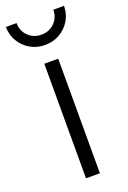

<svg xmlns="http://www.w3.org/2000/svg" viewBox="-171 -800 564 849"><g transform="rotate(-20 111.5 -375.0)"><path d="M79.1 0V-539.1H144.5V0ZM111.8 -615.7Q73.7 -615.7 42.7 -633.5Q11.7 -651.4 -6.6 -682.1Q-24.9 -712.9 -24.9 -750H25.4Q25.4 -712.9 50.3 -688.5Q75.2 -664.1 111.8 -664.1Q148.9 -664.1 173.6 -688.7Q198.2 -713.4 198.2 -750H248.5Q248.5 -712.9 230.5 -682.4Q212.4 -651.9 181.4 -633.8Q150.4 -615.7 111.8 -615.7Z"/></g></svg>

Font: Inter 18pt Light
Style: Regular
Weight: 300
Designer: Rasmus Andersson
Foundry: rsms
Version: Version 4.001;git-66647c0bb